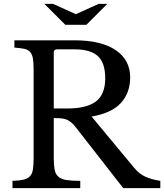

<svg xmlns="http://www.w3.org/2000/svg" viewBox="-20 -980 855 1000"><path d="M658 -577Q658 -497 610 -444Q562 -391 457 -373L678 -107Q705 -74 737.5 -59.5Q770 -45 815 -38V0H622L377 -314Q364 -331 352.5 -341Q341 -351 328.5 -356.5Q316 -362 299.5 -363.5Q283 -365 260 -365V-157Q260 -120 264.5 -96.5Q269 -73 283.5 -60Q298 -47 325.5 -42.5Q353 -38 398 -38V0H45V-38Q80 -39 101.5 -44Q123 -49 135 -61Q147 -73 151 -95Q155 -117 155 -152V-618Q155 -653 151.5 -674.5Q148 -696 137.5 -708.5Q127 -721 107 -725.5Q87 -730 55 -732V-770H369Q507 -770 582.5 -719Q658 -668 658 -577ZM260 -415H331Q431 -415 479.5 -451.5Q528 -488 528 -572Q528 -653 489.5 -688Q451 -723 369 -723H277Q260 -723 260 -706ZM320 -851 211 -960H256L375 -906L494 -960H539L430 -851Z"/></svg>

Font: Libre Baskerville
Style: Regular
Weight: 400
Designer: Pablo Impallari, Rodrigo Fuenzalida
Foundry: Pablo Impallari, Rodrigo Fuenzalida
Version: Version 1.000; ttfautohint (v0.93) -l 8 -r 50 -G 200 -x 14 -